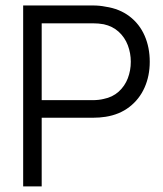

<svg xmlns="http://www.w3.org/2000/svg" viewBox="-20 -668 583 688"><path d="M311.5 -309.1Q334 -309.1 351.6 -313.5Q383.3 -319.8 405.3 -339.6Q427.2 -359.4 438 -387.5Q448.7 -415.5 448.7 -446.8Q448.7 -477.5 438 -505.9Q427.2 -534.2 405.3 -554.2Q383.3 -574.2 351.6 -581.1Q333.5 -584.5 311.5 -584.5H129.4V-309.1ZM63 0V-648.4H313.5Q336.9 -648.4 358.4 -644Q408.2 -636.7 444.1 -609.4Q480 -582 498.3 -540Q516.6 -498 516.6 -446.8Q516.6 -396 498 -354.2Q479.5 -312.5 443.8 -284.9Q408.2 -257.3 358.4 -249.5Q336.9 -246.1 313.5 -246.1H129.4V0Z"/></svg>

Font: Potro Sans Bangla
Style: Regular
Weight: 400
Designer: Jayed Ahsan Saad
Foundry: Codepotro
Version: Potro Sans Bangla; Version 0.905